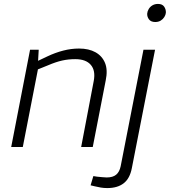

<svg xmlns="http://www.w3.org/2000/svg" viewBox="-20 -748 864 977"><path d="M37 0 133 -495H177L173 -424L162 -433L221 -461Q261 -480 301.5 -490.5Q342 -501 382 -501Q432 -501 466 -482Q500 -463 514.5 -427.5Q529 -392 518 -339L452 0H393L457 -336Q467 -389 442 -418Q417 -447 363 -447Q328 -447 296.5 -440Q265 -433 225 -416L173 -395L96 0ZM441 195 455 148 474 151Q487 152 500 153.5Q513 155 523 155Q554 155 571 141Q588 127 594 98L710 -495H769L651 107Q641 160 609.5 184.5Q578 209 526 209Q509 209 493.5 206.5Q478 204 462 200ZM770 -636Q748 -636 738 -649.5Q728 -663 729 -679Q730 -691 737 -702.5Q744 -714 756 -721Q768 -728 784 -728Q806 -728 815.5 -714Q825 -700 824 -683Q823 -672 816 -661Q809 -650 797.5 -643Q786 -636 770 -636Z"/></svg>

Font: REM ExtraLight
Style: Italic
Weight: 250
Italic angle: -11°
Designer: Octavio Pardo
Foundry: Ashler Design
Version: Version 1.005;gftools[0.9.28]